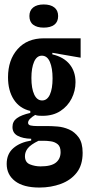

<svg xmlns="http://www.w3.org/2000/svg" viewBox="-20 -700 395 862"><path d="M157 142Q85 142 47.5 113Q10 84 10 36Q10 -9 40 -35Q70 -61 120 -69V-77Q82 -78 59 -90.5Q36 -103 36 -130Q36 -155 56 -169.5Q76 -184 116 -193V-202Q68 -213 42 -253Q16 -293 16 -353Q16 -431 59 -479.5Q102 -528 177 -528H342V-441L215 -463V-456Q266 -444 292.5 -411.5Q319 -379 319 -331Q319 -292 301.5 -257.5Q284 -223 251 -201.5Q218 -180 171 -180Q164 -180 154.5 -180.5Q145 -181 138 -184Q106 -165 106 -149Q106 -139 118 -136.5Q130 -134 148 -134H197Q212 -134 238 -132Q264 -130 289.5 -119Q315 -108 333 -83.5Q351 -59 351 -14Q351 41 324.5 75Q298 109 253.5 125.5Q209 142 157 142ZM169 -249Q192 -249 204 -275.5Q216 -302 216 -348Q216 -394 204 -422Q192 -450 168 -450Q145 -450 133 -422.5Q121 -395 121 -350Q121 -303 133.5 -276Q146 -249 169 -249ZM162 47Q210 47 231 30Q252 13 252 -17Q252 -42 239 -52.5Q226 -63 208.5 -65.5Q191 -68 177 -68H153Q118 -51 105 -34.5Q92 -18 92 1Q92 29 114.5 38Q137 47 162 47ZM176 -576Q146 -576 129 -589Q112 -602 112 -628Q112 -653 129 -666.5Q146 -680 176 -680Q207 -680 224 -666.5Q241 -653 241 -628Q241 -602 224 -589Q207 -576 176 -576Z"/></svg>

Font: Bricolage Grotesque 96pt Condensed Medium
Style: Regular
Weight: 500
Width: 3
Designer: Mathieu Triay
Foundry: Atelier Triay
Version: Version 1.001; ttfautohint (v1.8.4.7-5d5b);gftools[0.9.33.de